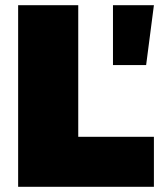

<svg xmlns="http://www.w3.org/2000/svg" viewBox="-20 -721 624 741"><path d="M50 -701H282V-193H574V0H50ZM416 -701H574L544 -470H416Z"/></svg>

Font: Alexandria Black
Style: Regular
Weight: 900
Designer: Mohamed Gaber
Foundry: Kief Type Foundry
Version: Version 5.100